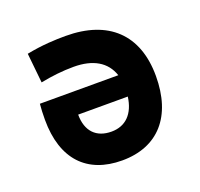

<svg xmlns="http://www.w3.org/2000/svg" viewBox="-100 -637 786 756"><g transform="rotate(-20 293.0 -258.5)"><path d="M290 9.8C440.9 9.8 527.8 -88.9 527.8 -257.8C527.8 -431.6 426.3 -527.3 247.1 -527.3C205.1 -527.3 149.9 -525.4 83.5 -512.2L96.2 -387.7C143.6 -397 188.5 -402.3 235.4 -402.3C316.4 -402.3 369.6 -371.1 389.6 -311H61C59.1 -290.5 58.1 -269 58.1 -244.6C58.1 -79.1 143.1 9.8 290 9.8ZM396 -219.2C386.7 -149.9 348.6 -111.3 289.1 -111.3C225.6 -111.3 188 -149.4 188 -219.2Z"/></g></svg>

Font: Cascadia Mono NF
Style: Bold
Weight: 700
Monospace: yes
Designer: Aaron Bell
Foundry: Saja Typeworks
Version: Version 2404.023